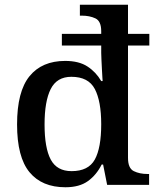

<svg xmlns="http://www.w3.org/2000/svg" viewBox="-20 -780 666 810"><path d="M256 10Q157 10 104.5 -53.5Q52 -117 52 -255Q52 -394 104.5 -458.5Q157 -523 255 -523Q313 -523 349 -499.5Q385 -476 407 -438H413Q413 -438 412 -452.5Q411 -467 410 -487.5Q409 -508 408 -527.5Q407 -547 407 -557V-588H241V-637H407V-648Q407 -691 382.5 -702.5Q358 -714 325 -714H317V-760H520V-637H610V-588H520V-114Q520 -70 544.5 -58Q569 -46 602 -46H609V0H432L415 -86H409Q387 -42 351 -16Q315 10 256 10ZM282 -58Q353 -58 380 -107Q407 -156 407 -256Q407 -353 380 -404.5Q353 -456 281 -456Q220 -456 194 -404.5Q168 -353 168 -255Q168 -156 194 -107Q220 -58 282 -58Z"/></svg>

Font: Noto Serif Tibetan Medium
Style: Regular
Weight: 500
Designer: Monotype Design Team
Foundry: Monotype Imaging Inc.
Version: Version 2.103; ttfautohint (v1.8.4.7-5d5b)